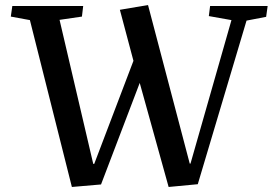

<svg xmlns="http://www.w3.org/2000/svg" viewBox="-20 -734 1085 764"><path d="M735 -83H738L901 -654L811 -670L816 -710H1045L1039 -667L961 -652L767 -1L651 10L536 -404L382 0L266 10L99 -654L23 -668L29 -710H311L306 -668L217 -655L351 -82H355L511 -492L457 -695L569 -714Z"/></svg>

Font: Literata 36pt Medium
Style: Italic
Weight: 500
Italic angle: -2°
Designer: Latin by Veronika Burian and Jose Scaglione. Greek by Irene Vlachou. Cyrillic by Vera Evstafieva
Foundry: TypeTogether
Version: Version 3.002